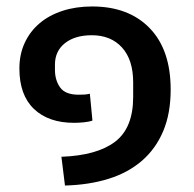

<svg xmlns="http://www.w3.org/2000/svg" viewBox="-20 -532 599 594"><path d="M170 -47Q280 -51 336 -93.5Q392 -136 392 -232V-277Q392 -347 357.5 -385Q323 -423 264 -423Q212 -423 181 -398.5Q150 -374 150 -332V-316Q150 -284 166 -261.5Q182 -239 223 -239Q234 -239 241.5 -239.5Q249 -240 258 -242L266 -159Q255 -155 238.5 -153.5Q222 -152 209 -152Q130 -152 85 -195Q40 -238 40 -320Q40 -364 56.5 -399.5Q73 -435 102.5 -460Q132 -485 173.5 -498.5Q215 -512 265 -512Q378 -512 443 -445Q508 -378 508 -255Q508 -181 485 -126.5Q462 -72 419.5 -35Q377 2 316.5 21Q256 40 181 42Z"/></svg>

Font: IBM Plex Sans Thai Medium
Style: Regular
Weight: 500
Designer: Mike Abbink, Paul van der Laan, Pieter van Rosmalen, Ben Mitchell, Mark Frömberg
Foundry: Bold Monday
Version: Version 1.1